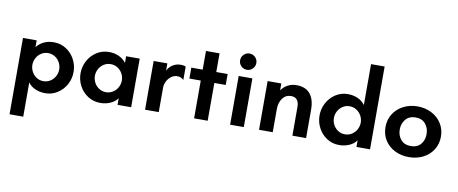

<svg xmlns="http://www.w3.org/2000/svg" viewBox="-80 -1106 4082 1712"><g transform="rotate(10 1961.0 -250.0)"><path d="M63 -441H187V-380Q244 -451 343 -451Q403 -451 453 -419Q503 -387 531.5 -334Q560 -281 560 -220Q560 -159 531.5 -106.5Q503 -54 453 -22Q403 10 343 10Q295 10 253 -8Q211 -26 187 -60V250H63ZM308 -93Q342 -93 370 -110.5Q398 -128 414 -157.5Q430 -187 430 -220Q430 -253 414 -282.5Q398 -312 370 -329.5Q342 -347 308 -347Q274 -347 246.5 -329.5Q219 -312 203 -282.5Q187 -253 187 -220Q187 -187 203 -157.5Q219 -128 246.5 -110.5Q274 -93 308 -93Z M623 -220Q623 -281 651.5 -334Q680 -387 730 -419Q780 -451 841 -451Q888 -451 928.5 -433.5Q969 -416 997 -380V-440H1120V0H997V-60Q973 -26 931 -8Q889 10 841 10Q780 10 730 -21.5Q680 -53 651.5 -106Q623 -159 623 -220ZM875 -93Q909 -93 937 -110.5Q965 -128 981 -157.5Q997 -187 997 -220Q997 -253 981 -282.5Q965 -312 937 -329.5Q909 -347 875 -347Q841 -347 813 -329.5Q785 -312 769 -282.5Q753 -253 753 -220Q753 -187 769 -157.5Q785 -128 813 -110.5Q841 -93 875 -93Z M1246 -441H1370V-376Q1388 -411 1420 -430.5Q1452 -450 1491 -450Q1517 -450 1536 -441V-320Q1513 -344 1477 -344Q1449 -344 1424 -326Q1399 -308 1384.5 -279Q1370 -250 1370 -220V0H1246Z M1690 -342H1587V-441H1690V-610H1813V-441H1916V-342H1813V0H1690Z M2016 -441H2140V0H2016ZM2078 -655Q2108 -655 2129.5 -633.5Q2151 -612 2151 -582Q2151 -551 2129.5 -529.5Q2108 -508 2078 -508Q2047 -508 2025.5 -529.5Q2004 -551 2004 -582Q2004 -612 2025.5 -633.5Q2047 -655 2078 -655Z M2278 -441H2402V-379Q2425 -412 2460 -431Q2495 -450 2539 -450Q2622 -450 2663 -399.5Q2704 -349 2704 -258V0H2580V-258Q2580 -346 2508 -346Q2459 -346 2430.5 -306.5Q2402 -267 2402 -208V0H2278Z M2787 -220Q2787 -281 2815.5 -334Q2844 -387 2893.5 -419Q2943 -451 3004 -451Q3052 -451 3092.5 -433.5Q3133 -416 3160 -380V-750H3283V0H3160V-60Q3136 -26 3094 -8Q3052 10 3004 10Q2943 10 2893.5 -21.5Q2844 -53 2815.5 -106Q2787 -159 2787 -220ZM3038 -93Q3072 -93 3100 -110.5Q3128 -128 3144 -157.5Q3160 -187 3160 -220Q3160 -253 3144 -282.5Q3128 -312 3100 -329.5Q3072 -347 3038 -347Q3004 -347 2976.5 -329.5Q2949 -312 2933 -282.5Q2917 -253 2917 -220Q2917 -187 2933 -157.5Q2949 -128 2976.5 -110.5Q3004 -93 3038 -93Z M3384 -221Q3384 -287 3417 -339.5Q3450 -392 3507.5 -421.5Q3565 -451 3635 -451Q3705 -451 3762.5 -421.5Q3820 -392 3853 -339.5Q3886 -287 3886 -221Q3886 -154 3853 -102Q3820 -50 3763 -21Q3706 8 3635 8Q3564 8 3506.5 -21Q3449 -50 3416.5 -102Q3384 -154 3384 -221ZM3635 -92Q3694 -92 3725 -129.5Q3756 -167 3756 -221Q3756 -275 3724.5 -313Q3693 -351 3635 -351Q3577 -351 3545 -313Q3513 -275 3513 -221Q3513 -167 3544.5 -129.5Q3576 -92 3635 -92Z"/></g></svg>

Font: Teachers SemiBold
Style: Regular
Weight: 600
Designer: Alfredo Marco Pradil & Chank Diesel
Version: Version 0.009